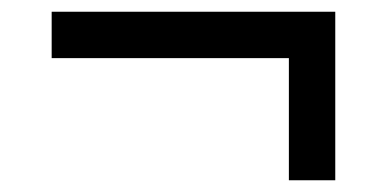

<svg xmlns="http://www.w3.org/2000/svg" viewBox="-20 -387 658 327"><path d="M472 -288H68V-367H551V-80H472Z"/></svg>

Font: Murecho Medium
Style: Regular
Weight: 500
Designer: Neil Summerour
Foundry: Positype
Version: Version 1.010; ttfautohint (v1.8.3)